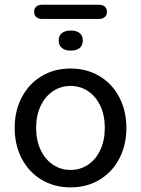

<svg xmlns="http://www.w3.org/2000/svg" viewBox="-20 -788 600 817"><path d="M42.5 -243.9Q42.5 -316.3 72.6 -373.9Q102.7 -431.5 156.8 -463.9Q210.8 -496.4 280.2 -496.4Q349.5 -496.4 403.6 -463.9Q457.6 -431.5 487.7 -373.9Q517.8 -316.3 517.8 -243.9Q517.8 -170.9 487.7 -113.3Q457.6 -55.6 403.6 -23.2Q349.5 9.3 280.2 9.3Q210.8 9.3 156.8 -23.2Q102.7 -55.6 72.6 -113.3Q42.5 -170.9 42.5 -243.9ZM426 -243.9Q426 -296.9 407 -337.3Q388 -377.8 354.7 -400.1Q321.5 -422.3 280.2 -422.3Q238.8 -422.3 205.6 -400.1Q172.3 -377.8 153 -337.3Q133.7 -296.9 133.7 -243.9Q133.7 -190.9 153 -150.1Q172.3 -109.3 205.6 -87.1Q238.8 -64.8 280.2 -64.8Q321.5 -64.8 354.7 -87.1Q388 -109.3 407 -150.1Q426 -190.9 426 -243.9ZM125.3 -737.7Q125.3 -752.2 134.4 -760Q143.5 -767.8 159.8 -767.8H400.5Q416.8 -767.8 425.9 -759.9Q435.1 -752 435.1 -737.8Q435.1 -723.5 425.9 -715.4Q416.8 -707.3 400.5 -707.3H159.8Q143.5 -707.3 134.4 -715.3Q125.3 -723.3 125.3 -737.7ZM229.6 -615.7Q229.6 -636.2 243.3 -647.1Q256.9 -658 281.2 -658Q306 -658 319.1 -647.1Q332.3 -636.2 332.3 -615.7Q332.3 -595.2 319.1 -583.9Q306 -572.6 281.2 -572.6Q256.9 -572.6 243.3 -583.9Q229.6 -595.2 229.6 -615.7Z"/></svg>

Font: SN Pro Thin
Style: Regular
Weight: 200
Designer: Tobias Whetton
Foundry: Supernotes
Version: Version 1.003;Glyphs 3.3 (3324)